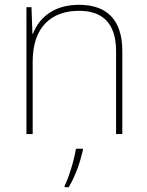

<svg xmlns="http://www.w3.org/2000/svg" viewBox="-20 -558 613 799"><path d="M309 -538C197 -538 140 -478 117 -417H115L111 -528H90V0H116V-302C116 -446 194 -513 309 -513C406 -513 463 -462 463 -345V0H489V-346C489 -477 423 -538 309 -538ZM325 67V61H296C290 104 265 185 249 215V221H266C294 174 313 119 325 67Z"/></svg>

Font: Noto Sans Canadian Aboriginal Thin
Style: Regular
Weight: 100
Designer: Monotype Design Team, Typotheque's Kevin King
Foundry: Monotype Imaging Inc.
Version: Version 2.004